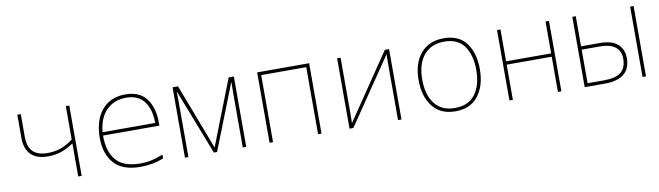

<svg xmlns="http://www.w3.org/2000/svg" viewBox="-34 -973 4868 1419"><g transform="rotate(-10 2400.0 -263.5)"><path d="M469 -248Q421 -216 376.5 -200.5Q332 -185 276 -185Q191 -185 148 -228Q105 -271 105 -354V-528H131V-360Q131 -282 167.5 -246Q204 -210 278 -210Q334 -210 379.5 -227Q425 -244 469 -277V-528H495V0H469Z M675 -254Q675 -334 701.5 -398Q728 -462 782.5 -499.5Q837 -537 918 -537Q1022 -537 1073.5 -469.5Q1125 -402 1125 -291V-266H702Q702 -143 758.5 -79Q815 -15 937 -15Q984 -15 1025 -24Q1066 -33 1110 -51V-23Q1031 10 936 10Q801 10 738 -61.5Q675 -133 675 -254ZM1098 -291Q1098 -394 1052.5 -453Q1007 -512 918 -512Q828 -512 770.5 -455Q713 -398 703 -291Z M1270 -528H1311L1499 -36L1691 -528H1730V0H1704V-409Q1704 -458 1705 -488H1703L1511 0H1487L1297 -489H1295Q1296 -459 1296 -406V0H1270Z M1905 -528H2295V0H2269V-503H1931V0H1905Z M2505 -528H2531V-114Q2531 -68 2530 -37L2863 -528H2895V0H2869V-426Q2869 -465 2870 -494L2534 0H2505Z M3070 -264Q3070 -391 3132.5 -464Q3195 -537 3305 -537Q3419 -537 3474.5 -462Q3530 -387 3530 -267Q3530 -143 3471.5 -66.5Q3413 10 3300 10Q3188 10 3129 -65.5Q3070 -141 3070 -264ZM3503 -265Q3503 -376 3455 -444Q3407 -512 3305 -512Q3207 -512 3152 -446.5Q3097 -381 3097 -263Q3097 -149 3148.5 -82Q3200 -15 3300 -15Q3401 -15 3452 -82.5Q3503 -150 3503 -265Z M3705 -528H3731V-289H4069V-528H4095V0H4069V-264H3731V0H3705Z M4270 -528H4296V-302H4437Q4526 -302 4570 -263.5Q4614 -225 4614 -156Q4614 -80 4566 -40Q4518 0 4423 0H4270ZM4704 -528H4730V0H4704ZM4419 -25Q4509 -25 4548 -58Q4587 -91 4587 -157Q4587 -215 4548.5 -246Q4510 -277 4433 -277H4296V-25Z"/></g></svg>

Font: Noto Sans Mono UI Thin
Style: Regular
Weight: 250
Monospace: yes
Designer: Monotype Design team
Foundry: Monotype Imaging Inc.
Version: Version 1.000